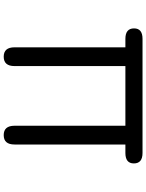

<svg xmlns="http://www.w3.org/2000/svg" viewBox="104 -893 792 1040"><g transform="rotate(90 500.0 -373.0)"><path d="M762.7 -656.2V-55.7Q762.7 2.9 711.9 2.9Q661.1 2.9 661.1 -55.7V-656.2H337.9V-55.7Q337.9 2.9 287.1 2.9Q236.3 2.9 236.3 -55.7V-656.2H190.4Q133.8 -656.2 133.8 -703.1Q133.8 -749 190.4 -749H808.6Q865.2 -749 865.2 -702.1Q865.2 -656.2 808.6 -656.2Z"/></g></svg>

Font: MotoyaLMaru
Style: W3 mono
Weight: 400
Version: Version 1.01